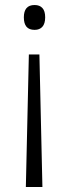

<svg xmlns="http://www.w3.org/2000/svg" viewBox="-20 -558 274 765"><path d="M95 -341H137L149 187H83ZM160 -489Q160 -464 149 -451.5Q138 -439 118 -439Q96 -439 85.5 -451.5Q75 -464 75 -489Q75 -513 85.5 -525.5Q96 -538 118 -538Q138 -538 149 -526Q160 -514 160 -489Z"/></svg>

Font: Noto Sans Hebrew SemiCondensed Light
Style: Regular
Weight: 300
Width: 4
Designer: Monotype Design Team
Foundry: Monotype Imaging Inc.
Version: Version 2.003